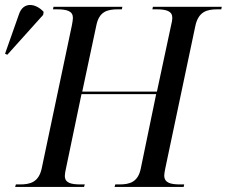

<svg xmlns="http://www.w3.org/2000/svg" viewBox="-83 -741 899 761"><path d="M-54 -524 88 -682 90 -694C59 -728 9 -736 -8 -684L-63 -528ZM-23 0H250L253 -10H237C198 -10 174 -16 174 -44C174 -51 176 -63 178 -71L240 -368H536L475 -73C464 -19 431 -10 390 -10H374L371 0H645L647 -10H632C593 -10 568 -16 568 -46C568 -52 570 -63 572 -73L691 -637C703 -695 737 -704 778 -704H794L796 -714H523L521 -704H537C577 -704 600 -697 600 -670C600 -663 598 -651 595 -640L539 -378H243L299 -641C310 -695 342 -704 384 -704H400L402 -714H129L127 -704H143C183 -704 206 -697 206 -670C206 -664 204 -651 202 -641L82 -72C70 -19 37 -10 -4 -10H-20Z"/></svg>

Font: Noto Serif Display SemiCondensed
Style: Italic
Weight: 400
Width: 4
Italic angle: -12°
Designer: Monotype Design Team
Foundry: Monotype Imaging Inc.
Version: Version 2.009